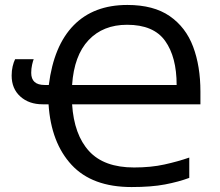

<svg xmlns="http://www.w3.org/2000/svg" viewBox="-20 -745 889 775"><path d="M494 -725Q600 -725 665 -680Q730 -635 759.5 -556.5Q789 -478 789 -375V-324H271Q279 -201 339.5 -135Q400 -69 521 -69Q589 -69 643.5 -81Q698 -93 744 -109V-27Q701 -11 646 -0.5Q591 10 511 10Q352 10 269 -79.5Q186 -169 176 -324H152Q97 -324 62 -355.5Q27 -387 27 -440Q27 -460 31 -477Q35 -494 41 -506H116Q113 -499 109.5 -483.5Q106 -468 106 -451Q106 -402 160 -402H177Q197 -561 277.5 -643Q358 -725 494 -725ZM493 -645Q396 -645 337.5 -583Q279 -521 271 -402H693Q693 -515 646.5 -580Q600 -645 493 -645Z"/></svg>

Font: RS Noto Sans
Style: Regular
Weight: 400
Designer: Monotype Design Team
Foundry: Monotype Imaging Inc.
Version: Version 3.10